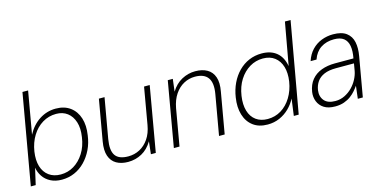

<svg xmlns="http://www.w3.org/2000/svg" viewBox="-72 -1093 2933 1478"><g transform="rotate(-15 1395.0 -354.0)"><path d="M273 12Q222 12 184 -7.5Q146 -27 124 -60Q102 -93 96 -131L66 0H27L153 -719H198L139 -382Q176 -452 235.5 -490.5Q295 -529 366 -529Q435 -529 481 -495Q527 -461 545.5 -402Q564 -343 552 -267Q544 -206 519.5 -155.5Q495 -105 458 -67Q421 -29 374 -8.5Q327 12 273 12ZM275 -29Q332 -29 380 -58Q428 -87 461.5 -140Q495 -193 505 -264Q516 -333 500 -383.5Q484 -434 447.5 -461.5Q411 -489 359 -489Q299 -489 249.5 -459Q200 -429 167 -375.5Q134 -322 123 -252Q113 -185 128 -135Q143 -85 181 -57Q219 -29 275 -29Z M801 12Q746 12 708 -10Q670 -32 654.5 -77Q639 -122 651 -191L708 -517H753L697 -198Q682 -110 710 -69.5Q738 -29 813 -29Q862 -29 904 -51Q946 -73 976 -116.5Q1006 -160 1017 -224L1068 -517H1113L1023 0H984L995 -100Q961 -43 910.5 -15.5Q860 12 801 12Z M1167 0 1257 -517H1297L1285 -418Q1319 -474 1370 -501.5Q1421 -529 1478 -529Q1534 -529 1572.5 -507Q1611 -485 1626.5 -440Q1642 -395 1629 -326L1572 0H1527L1583 -319Q1598 -405 1568 -447Q1538 -489 1465 -489Q1417 -489 1375.5 -466.5Q1334 -444 1304.5 -400.5Q1275 -357 1263 -293L1212 0Z M1913 12Q1843 12 1797.5 -22.5Q1752 -57 1734 -117Q1716 -177 1728 -253Q1737 -313 1761 -363.5Q1785 -414 1822 -451.5Q1859 -489 1906 -509Q1953 -529 2007 -529Q2080 -529 2125.5 -491.5Q2171 -454 2184 -381L2245 -720H2290L2162 0H2123L2141 -134Q2120 -93 2086.5 -60Q2053 -27 2009 -7.5Q1965 12 1913 12ZM1924 -29Q1983 -29 2031.5 -58.5Q2080 -88 2113 -142Q2146 -196 2157 -265Q2167 -332 2152 -382Q2137 -432 2100 -460.5Q2063 -489 2006 -489Q1949 -489 1900.5 -460Q1852 -431 1818.5 -378.5Q1785 -326 1774 -253Q1764 -185 1779 -134.5Q1794 -84 1831.5 -56.5Q1869 -29 1924 -29Z M2451 12Q2396 12 2362.5 -9.5Q2329 -31 2315 -66.5Q2301 -102 2307 -142Q2316 -199 2346.5 -236Q2377 -273 2425 -291Q2473 -309 2533 -309H2681Q2692 -366 2685 -406.5Q2678 -447 2651 -468.5Q2624 -490 2573 -490Q2512 -490 2468 -461Q2424 -432 2404 -374H2357Q2374 -426 2407 -460.5Q2440 -495 2484 -512Q2528 -529 2576 -529Q2645 -529 2682 -501Q2719 -473 2729 -425Q2739 -377 2728 -315L2673 0H2633L2645 -101Q2634 -85 2617 -65Q2600 -45 2576.5 -27.5Q2553 -10 2522 1Q2491 12 2451 12ZM2463 -28Q2503 -28 2537.5 -45Q2572 -62 2598.5 -89Q2625 -116 2642 -148.5Q2659 -181 2665 -213L2675 -271H2531Q2474 -271 2437 -255Q2400 -239 2380 -210.5Q2360 -182 2354 -144Q2347 -94 2374.5 -61Q2402 -28 2463 -28Z"/></g></svg>

Font: DM Sans 11pt ExtraLight
Style: Italic
Weight: 250
Italic angle: -10°
Version: Version 4.004;gftools[0.9.30]